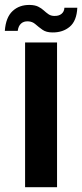

<svg xmlns="http://www.w3.org/2000/svg" viewBox="-55 -776 340 796"><path d="M49 0V-600H181.5V0ZM212 -744H265.5Q263 -689.5 234.2 -665.2Q205.5 -641 162.5 -641.5Q136.5 -641.5 120.8 -652.8Q105 -664 92 -675.5Q79 -687 61.5 -687.5Q43.5 -688.5 32.2 -678.2Q21 -668 18.5 -648H-35Q-31 -704 -2.8 -730.2Q25.5 -756.5 69 -755.5Q90 -755 103.2 -748.5Q116.5 -742 126.2 -733Q136 -724 145.8 -717.2Q155.5 -710.5 168.5 -710Q188.5 -709 200 -718.5Q211.5 -728 212 -744Z"/></svg>

Font: Big Shoulders Stencil Text Thin ExtraBold
Style: Regular
Weight: 800
Version: Version 2.001